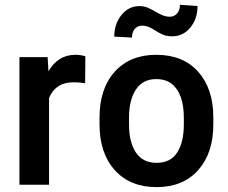

<svg xmlns="http://www.w3.org/2000/svg" viewBox="-20 -765 945 795"><path d="M293 -538.1Q302.7 -538.1 314.7 -536.4Q326.7 -534.7 333.5 -531.7L332.5 -420.4Q308.6 -424.3 285.6 -424.3Q245.6 -424.3 220.5 -407.2Q195.3 -390.1 183.1 -358.9V0H60.5V-528.3H177.2L180.7 -469.7Q199.2 -502.4 227.3 -520.3Q255.4 -538.1 293 -538.1Z M797.9 -740.2Q797.9 -687 768.1 -650.9Q738.3 -614.7 693.4 -614.7Q669.4 -614.7 653.3 -622.1Q637.2 -629.4 623.5 -638.2Q611.3 -646.5 597.9 -652.6Q584.5 -658.7 566.9 -658.7Q550.3 -658.7 538.3 -645.5Q526.4 -632.3 526.4 -609.4L453.1 -613.3Q453.1 -665.5 482.7 -702.6Q512.2 -739.7 557.6 -739.7Q576.7 -739.7 592.3 -732.9Q607.9 -726.1 622.6 -717.3Q636.7 -709 651.6 -702.4Q666.5 -695.8 684.1 -695.8Q701.2 -695.8 713.1 -709.2Q725.1 -722.7 725.1 -745.1ZM392.1 -278.3Q392.1 -397.9 455.1 -468Q518.1 -538.1 627 -538.1Q737.8 -538.1 800.5 -468Q863.3 -397.9 863.3 -278.3V-250Q863.3 -130.9 800.5 -60.5Q737.8 9.8 628.4 9.8Q518.6 9.8 455.3 -60.5Q392.1 -130.9 392.1 -250ZM514.2 -250Q514.2 -176.8 542.5 -133.8Q570.8 -90.8 628.4 -90.8Q686.5 -90.8 713.9 -133.8Q741.2 -176.8 741.2 -250V-278.3Q741.2 -326.2 728.8 -362.1Q716.3 -397.9 691.2 -417.7Q666 -437.5 627 -437.5Q570.8 -437.5 542.5 -393.8Q514.2 -350.1 514.2 -278.3Z"/></svg>

Font: Robert Sans
Style: Bold
Weight: 700
Designer: Christian Robertson (extended by Adam Twardoch)
Foundry: Google
Version: Version 12.135;April 2, 2019;FontCreator 11.5.0.2425 64-bit;